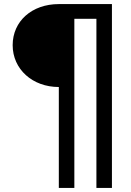

<svg xmlns="http://www.w3.org/2000/svg" viewBox="-20 -720 640 940"><path d="M268 200H344V-628H452V200H528V-700H268C136 -700 42 -616 42 -499C42 -381 139 -294 268 -294Z"/></svg>

Font: CommitMono
Style: 400Regular
Weight: 400
Monospace: yes
Designer: Eigil Nikolajsen
Foundry: Eigil Nikolajsen
Version: Version 1.143